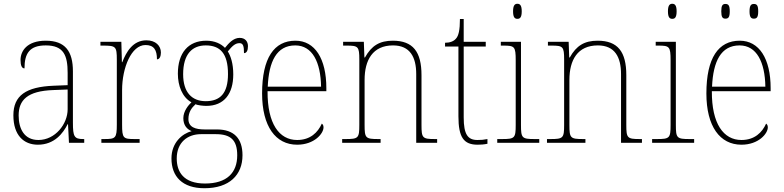

<svg xmlns="http://www.w3.org/2000/svg" viewBox="-20 -758 4160 1019"><path d="M181 10C269 10 315 -51 339 -99H341L346 0H427V-20H422C374 -20 367 -33 367 -107V-379C367 -486 326 -542 223 -542C123 -542 89 -487 89 -440C89 -410 96 -395 110 -395C110 -475 137 -517 223 -517C318 -517 339 -464 339 -371V-306L264 -303C118 -297 51 -251 51 -146C51 -40 106 10 181 10ZM184 -15C109 -15 79 -74 79 -145C79 -226 124 -275 262 -280L339 -283V-178C339 -100 273 -15 184 -15Z M518 0H721V-20H695C634 -20 628 -24 628 -97V-280C628 -398 677 -519 752 -519C797 -519 813 -493 813 -443C827 -443 834 -459 834 -479C834 -515 806 -544 757 -544C685 -544 650 -482 629 -428H627L624 -536H513V-516H525C595 -516 600 -512 600 -441V-97C600 -24 593 -20 533 -20H518Z M1065 241C1197 241 1267 171 1267 66C1267 -22 1223 -71 1131 -71H1066C1017 -71 980 -83 980 -126C980 -163 997 -186 1018 -205C1028 -199 1060 -196 1075 -196C1170 -196 1218 -261 1218 -363C1218 -420 1205 -460 1189 -485C1212 -513 1228 -529 1251 -529C1270 -529 1275 -514 1275 -476C1289 -476 1296 -490 1296 -513C1296 -537 1282 -557 1252 -557C1217 -557 1192 -526 1174 -504C1153 -526 1119 -542 1075 -542C979 -542 924 -477 924 -367C924 -303 947 -242 996 -215C980 -200 953 -168 953 -131C953 -92 973 -72 997 -62C948 -49 890 -2 890 83C890 179 948 241 1065 241ZM1072 -221C999 -221 952 -267 952 -364C952 -472 1001 -517 1072 -517C1148 -517 1190 -475 1190 -365C1190 -262 1148 -221 1072 -221ZM1068 216C954 216 918 154 918 83C918 -1 974 -46 1047 -46H1125C1204 -46 1239 -15 1239 66C1239 159 1184 216 1068 216Z M1557 10C1648 10 1697 -49 1697 -82C1697 -93 1693 -98 1688 -102C1667 -55 1627 -15 1557 -15C1462 -15 1399 -101 1400 -274H1712V-290C1712 -447 1651 -542 1548 -542C1435 -542 1371 -451 1371 -262C1371 -87 1443 10 1557 10ZM1684 -298H1401C1407 -432 1448 -517 1547 -517C1638 -517 1682 -428 1684 -298Z M1796 0H2000V-20H1988C1920 -20 1915 -25 1915 -95V-334C1915 -439 1958 -517 2066 -517C2156 -517 2189 -455 2189 -365V0H2300V-20H2289C2222 -20 2217 -25 2217 -95V-359C2217 -483 2172 -542 2065 -542C1995 -542 1952 -516 1917 -453H1914L1911 -536H1801V-516H1820C1881 -516 1887 -511 1887 -442V-95C1887 -25 1882 -20 1814 -20H1796Z M2515 10C2531 10 2548 9 2567 5V-20C2547 -16 2534 -15 2514 -15C2463 -15 2441 -44 2441 -135V-511H2558V-536H2441V-657H2421C2421 -599 2414 -567 2399 -552C2388 -539 2368 -531 2342 -531V-511H2413V-141C2413 -29 2441 10 2515 10Z M2726 -658C2740 -658 2749 -666 2749 -698C2749 -729 2740 -738 2726 -738C2712 -738 2703 -729 2703 -698C2703 -666 2712 -658 2726 -658ZM2619 0H2842V-20H2818C2750 -20 2745 -25 2745 -95V-536H2638V-516H2652C2711 -516 2717 -511 2717 -438V-95C2717 -25 2712 -20 2644 -20H2619Z M2883 0H3087V-20H3075C3007 -20 3002 -25 3002 -95V-334C3002 -439 3045 -517 3153 -517C3243 -517 3276 -455 3276 -365V0H3387V-20H3376C3309 -20 3304 -25 3304 -95V-359C3304 -483 3259 -542 3152 -542C3082 -542 3039 -516 3004 -453H3001L2998 -536H2888V-516H2907C2968 -516 2974 -511 2974 -442V-95C2974 -25 2969 -20 2901 -20H2883Z M3548 -658C3562 -658 3571 -666 3571 -698C3571 -729 3562 -738 3548 -738C3534 -738 3525 -729 3525 -698C3525 -666 3534 -658 3548 -658ZM3441 0H3664V-20H3640C3572 -20 3567 -25 3567 -95V-536H3460V-516H3474C3533 -516 3539 -511 3539 -438V-95C3539 -25 3534 -20 3466 -20H3441Z M3981 -659C3997 -659 4004 -667 4004 -698C4004 -729 3997 -737 3981 -737C3966 -737 3958 -729 3958 -698C3958 -667 3966 -659 3981 -659ZM3830 -659C3846 -659 3853 -667 3853 -698C3853 -729 3846 -737 3830 -737C3815 -737 3808 -729 3808 -698C3808 -667 3815 -659 3830 -659ZM3915 10C4006 10 4055 -49 4055 -82C4055 -93 4051 -98 4046 -102C4025 -55 3985 -15 3915 -15C3820 -15 3757 -101 3758 -274H4070V-290C4070 -447 4009 -542 3906 -542C3793 -542 3729 -451 3729 -262C3729 -87 3801 10 3915 10ZM4042 -298H3759C3765 -432 3806 -517 3905 -517C3996 -517 4040 -428 4042 -298Z"/></svg>

Font: Noto Serif Tamil SemiCondensed Thin
Style: Regular
Weight: 100
Width: 4
Designer: Indian Type Foundry, Tom Grace, and the Monotype Design Team
Foundry: Monotype Imaging Inc.
Version: Version 2.004